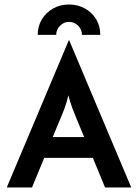

<svg xmlns="http://www.w3.org/2000/svg" viewBox="-20 -824 606 844"><path d="M9.7 0 282.6 -647.2H284L556.9 0H441.7L388.2 -129.9H174.3L120.8 0ZM211.8 -221.5H350L317.4 -300Q306.9 -325 297.9 -349Q288.9 -372.9 280.6 -404.9Q272.9 -372.9 264.2 -349.3Q255.6 -325.7 244.4 -300ZM145.8 -670.8Q145.8 -709 164.2 -739.2Q182.6 -769.4 213.9 -786.8Q245.1 -804.2 283.3 -804.2Q321.5 -804.2 353.1 -786.8Q384.7 -769.4 402.8 -739.2Q420.8 -709 420.8 -670.8H340.3Q340.3 -694.4 323.3 -711.1Q306.2 -727.8 283.3 -727.8Q261.1 -727.8 244.1 -711.1Q227.1 -694.4 227.1 -670.8Z"/></svg>

Font: Afacad Flux SemiBold
Style: Regular
Weight: 600
Designer: Kristian Moeller
Foundry: Dicotype
Version: Version 1.100